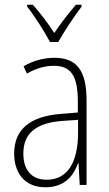

<svg xmlns="http://www.w3.org/2000/svg" viewBox="-20 -784 460 814"><path d="M192 -606H227C252 -651 294 -714 326 -756V-764H302C267 -723 238 -686 210 -644C184 -685 148 -732 119 -764H95V-756C124 -720 167 -653 192 -606ZM210 -539C165 -539 119 -526 80 -503L94 -472C136 -496 174 -505 208 -505C279 -505 310 -466 310 -353V-307L237 -301C111 -291 40 -238 40 -133C40 -54 82 10 172 10C254 10 291 -38 311 -92H313L318 0H347V-357C347 -486 305 -539 210 -539ZM240 -271 311 -276V-218C310 -101 270 -22 178 -22C115 -22 79 -62 79 -133C79 -219 133 -262 240 -271Z"/></svg>

Font: Noto Sans Condensed ExtraLight
Style: Regular
Weight: 200
Width: 3
Designer: Monotype Design Team
Foundry: Monotype Imaging Inc.
Version: Version 2.013